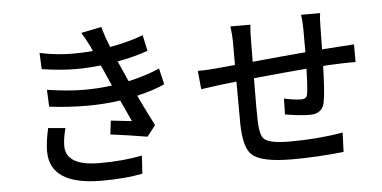

<svg xmlns="http://www.w3.org/2000/svg" viewBox="-55 -908 2109 1059"><g transform="rotate(-5 1000.0 -378.5)"><path d="M293 -263Q278 -205 278 -165Q278 -54 465 -54Q597 -54 700 -75L694 25Q597 44 468 44Q181 44 181 -144Q181 -195 198 -271ZM857 -456Q797 -428 703 -406Q731 -346 787 -236L740 -176Q640 -193 537 -206L546 -282Q576 -278 662 -269L607 -388Q518 -375 425 -375Q321 -375 214 -388L210 -482Q326 -464 418 -464Q491 -464 569 -474L518 -590Q448 -582 381 -582Q294 -582 191 -598L187 -688Q280 -668 372 -668Q421 -668 481 -673L470 -698Q442 -754 426 -778L539 -801Q552 -750 578 -687Q681 -705 762 -736L781 -648Q703 -620 612 -604L663 -490Q761 -512 836 -545Z M1741 -572 1919 -584V-486Q1895 -487 1833 -485Q1770 -483 1739 -480Q1735 -330 1724 -278Q1711 -218 1644 -218Q1590 -218 1506 -232L1508 -320Q1567 -307 1603 -307Q1633 -307 1637 -332Q1644 -376 1646 -473Q1568 -467 1353 -446Q1351 -253 1353 -213Q1355 -130 1378 -109Q1407 -81 1520 -81Q1678 -81 1814 -105L1810 2Q1659 18 1526 18Q1354 18 1303 -29Q1259 -68 1256 -198Q1255 -240 1255 -436L1167 -426L1058 -411L1048 -513Q1099 -513 1160 -519L1255 -528V-647Q1255 -697 1248 -742H1359Q1355 -706 1355 -652L1354 -537Q1517 -553 1648 -564V-691Q1648 -736 1642 -772H1748Q1743 -745 1743 -695Z"/></g></svg>

Font: Noto Sans S Chinese Medium
Style: Regular
Weight: 500
Designer: Ryoko NISHIZUKA  (kana & ideographs); Paul D. Hunt (Latin, Greek & Cyrillic); Wenlong ZHANG  (bopomofo); Sandoll Communi
Foundry: Adobe Systems Incorporated
Version: Version 1.000;PS 1;hotconv 1.0.78;makeotf.lib2.5.61930